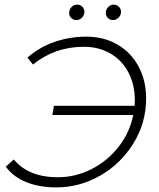

<svg xmlns="http://www.w3.org/2000/svg" viewBox="-20 -808 690 833"><path d="M614 -381Q614 -276 559.5 -187Q505 -98 415.5 -46.5Q326 5 224 5Q151 5 94.5 -17.5Q38 -40 5 -85L40 -116Q104 -39 231 -39Q307 -39 376.5 -74Q446 -109 494.5 -171Q543 -233 558 -309H207L214 -349H564Q565 -357 565 -373Q565 -440 537.5 -493Q510 -546 459.5 -575.5Q409 -605 344 -605Q218 -605 123 -528L99 -558Q150 -603 216 -626Q282 -649 354 -649Q431 -649 490 -614.5Q549 -580 581.5 -519Q614 -458 614 -381ZM280 -752Q280 -766 290 -777Q300 -788 315 -788Q328 -788 337 -779Q346 -770 346 -757Q346 -742 336 -731.5Q326 -721 311 -721Q298 -721 289 -730Q280 -739 280 -752ZM439 -752Q439 -766 449 -777Q459 -788 473 -788Q486 -788 495.5 -779Q505 -770 505 -757Q505 -742 494.5 -731.5Q484 -721 470 -721Q457 -721 448 -730Q439 -739 439 -752Z"/></svg>

Font: Montserrat Ace
Style: Light Italic
Weight: 300
Italic angle: -11.3°
Designer: Julieta Ulanovsky
Foundry: Julieta Ulanovsky
Version: Version 1